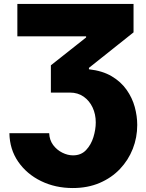

<svg xmlns="http://www.w3.org/2000/svg" viewBox="-20 -747 729 960"><path d="M27 -81H225.9Q227.3 -46.9 245.7 -22Q264.2 2.8 291.4 16.3Q318.5 29.8 345.2 29.8Q385.3 29.8 410.3 3.4Q435.4 -23.1 447.1 -61.4Q458.8 -99.8 458.8 -134.9Q458.8 -175.8 443 -209.5Q427.2 -243.3 398.3 -263.7Q369.3 -284.1 329.5 -284.1H234.4V-420.5L410.5 -559.7V-565.3H66.8V-727.3H647.7V-585.2L424.7 -407.7V-400.6Q492.5 -393.1 538.7 -365.6Q584.9 -338.1 613.1 -297.9Q641.3 -257.8 653.8 -212Q666.2 -166.2 666.2 -122.2Q666.2 -59.7 644 -3Q621.8 53.6 579.9 97.8Q538 142 478.3 167.6Q418.7 193.2 343.8 193.2Q256.7 193.2 185.4 158.4Q114 123.6 71.2 61.8Q28.4 0 27 -81Z"/></svg>

Font: Inter UI Black
Style: Regular
Weight: 900
Designer: Rasmus Andersson
Foundry: rsms
Version: 3.2;8d6f07862